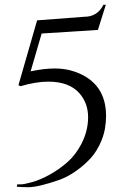

<svg xmlns="http://www.w3.org/2000/svg" viewBox="-20 -649 538 802"><path d="M108 -351Q164 -363 209.5 -363Q255 -363 294 -349Q423 -303 423 -165Q423 -109 404.5 -63.5Q386 -18 359 11.5Q332 41 298 65Q264 89 229 102Q140 133 98 133Q74 133 50 131L52 121Q54 121 67.5 121Q81 121 115 111.5Q149 102 188.5 80Q228 58 262 28Q296 -2 320 -48Q348 -102 348 -159.5Q348 -217 313 -258Q270 -308 182 -308Q130 -308 66 -289L57 -293L135 -564L333 -579Q387 -579 412 -629H422L389 -524L154 -509Z"/></svg>

Font: Cinzel Decorative
Style: Regular
Weight: 400
Designer: Natanael Gama
Version: Version 1.001;PS 001.001;hotconv 1.0.56;makeotf.lib2.0.21325